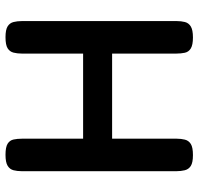

<svg xmlns="http://www.w3.org/2000/svg" viewBox="-32 -698 738 715"><g transform="rotate(-90 337.5 -340.0)"><path d="M556 9Q528 9 515 1Q502 -7 499 -21.5Q496 -36 496 -52V-629Q496 -645 499.5 -659Q503 -673 515.5 -681Q528 -689 557 -689Q585 -689 597.5 -681Q610 -673 613.5 -659Q617 -645 617 -628V-51Q617 -35 613.5 -21Q610 -7 597 1Q584 9 556 9ZM118 9Q90 9 77.5 1Q65 -7 61.5 -21.5Q58 -36 58 -52V-629Q58 -645 61.5 -659Q65 -673 78 -681Q91 -689 119 -689Q148 -689 160.5 -681Q173 -673 176 -659Q179 -645 179 -628V-51Q179 -35 175.5 -21Q172 -7 159.5 1Q147 9 118 9ZM147 -292V-400H512L511 -292Z"/></g></svg>

Font: Fredoka Medium
Style: Regular
Weight: 500
Designer: Ben Nathan
Foundry: Milena B. Brandão, Ben Nathan
Version: Version 2.001